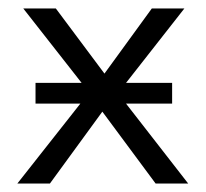

<svg xmlns="http://www.w3.org/2000/svg" viewBox="-20 -434 486 454"><path d="M425 0H348L222 -170L98 0H21L170 -189H64V-238H173L35 -414H112L227 -260L339 -414H416L278 -238H387V-189H278Z"/></svg>

Font: Ysabeau Infant
Style: Regular
Weight: 400
Designer: Christian Thalmann (Catharsis Fonts)
Version: Version 0.003